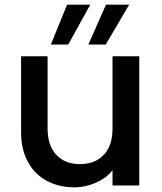

<svg xmlns="http://www.w3.org/2000/svg" viewBox="-20 -791 689 819"><path d="M460 -551C460 -551 460 -244 460 -244C460 -244 460 -244 460 -244C460 -195 448 -157 423 -131C398 -104 364 -91 321 -91C321 -91 321 -91 321 -91C278 -91 245 -104 220 -131C195 -157 183 -195 183 -244C183 -244 183 -551 183 -551C183 -551 70 -551 70 -551C70 -551 70 -227 70 -227C70 -227 70 -227 70 -227C70 -177 80 -134 100 -99C119 -64 146 -37 181 -19C215 -1 254 8 297 8C297 8 297 8 297 8C330 8 361 1 390 -12C419 -25 442 -42 460 -65C460 -65 460 0 460 0C460 0 574 0 574 0C574 0 574 -551 574 -551C574 -551 460 -551 460 -551ZM365 -771C365 -771 266 -771 266 -771C266 -771 197 -601 197 -601C197 -601 271 -601 271 -601C271 -601 365 -771 365 -771ZM531 -771C531 -771 432 -771 432 -771C432 -771 357 -601 357 -601C357 -601 431 -601 431 -601C431 -601 531 -771 531 -771Z"/></svg>

Font: Girnar Poppins
Style: Medium
Weight: 500
Designer: Ninad Kale (Devanagari), Jonny Pinhorn (Latin)
Foundry: Indian Type Foundry
Version: ""